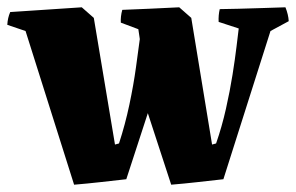

<svg xmlns="http://www.w3.org/2000/svg" viewBox="-31 -494 811 526"><path d="M172 12 39 -409 -11 -426Q-10 -445 -3 -461L193 -474L226 -445L284 -98L295 -101Q312 -153 323.5 -207.5Q335 -262 341.5 -309.5Q348 -357 352 -387L348 -414L300 -432Q299 -449 304 -467Q332 -468 376.5 -470Q421 -472 460 -474L493 -445L550 -98L561 -101Q577 -147 588 -196Q599 -245 606 -289Q613 -333 617 -366.5Q621 -400 623 -416L568 -434Q567 -452 571 -469Q589 -469 621.5 -470Q654 -471 689.5 -472Q725 -473 751 -474Q759 -454 760 -436L710 -409L581 -3Q545 1 509.5 5Q474 9 438 12L374 -184L315 -3Q279 1 243.5 5Q208 9 172 12Z"/></svg>

Font: Labrada ExtraBold
Style: Regular
Weight: 800
Designer: Mercedes Jáuregui
Foundry: Omnibus-Type Team
Version: Version 1.000; ttfautohint (v1.8.4.7-5d5b)